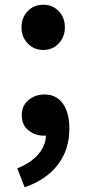

<svg xmlns="http://www.w3.org/2000/svg" viewBox="-20 -577 365 811"><path d="M163 -366Q123 -366 97 -393.5Q71 -421 71 -461Q71 -503 97 -530Q123 -557 163 -557Q202 -557 228 -530Q254 -503 254 -461Q254 -421 228 -393.5Q202 -366 163 -366ZM84 214 53 134Q111 111 142.5 74Q174 37 174 -7L169 -112L221 -25Q209 -14 194.5 -9Q180 -4 164 -4Q128 -4 100 -26.5Q72 -49 72 -91Q72 -130 100 -154Q128 -178 168 -178Q218 -178 245.5 -139.5Q273 -101 273 -33Q273 55 224 119Q175 183 84 214Z"/></svg>

Font: Noto Sans SC
Style: Bold
Weight: 700
Designer: Ryoko NISHIZUKA  (kana, bopomofo & ideographs); Paul D. Hunt (Latin, Greek & Cyrillic); Sandoll Communications , Soo-you
Foundry: Adobe
Version: Version 2.004-H2;hotconv 1.0.118;makeotfexe 2.5.65603